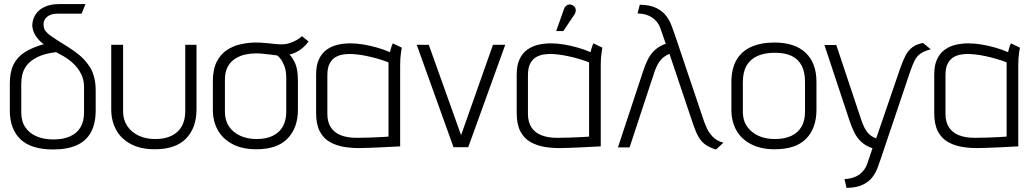

<svg xmlns="http://www.w3.org/2000/svg" viewBox="-20 -720 5043 939"><path d="M260 -653H379L398 -700H268Q228 -700 199.5 -687Q171 -674 155.5 -651.5Q140 -629 138 -601Q137 -580 147.5 -557.5Q158 -535 183 -512L194 -504Q138 -488 101 -464.5Q64 -441 46 -404Q28 -367 28 -311V-180Q28 -88 80.5 -38.5Q133 11 240 11Q309 11 355.5 -10Q402 -31 425 -73.5Q448 -116 448 -181V-280Q448 -302 444.5 -323.5Q441 -345 433 -365.5Q425 -386 412 -403Q393 -430 367.5 -451Q342 -472 314 -489.5Q286 -507 256 -526Q241 -536 226.5 -546Q212 -556 202.5 -568.5Q193 -581 193 -601Q193 -617 201.5 -628.5Q210 -640 225 -646.5Q240 -653 260 -653ZM391 -295V-171Q391 -126 373.5 -97Q356 -68 322.5 -53Q289 -38 241 -38Q196 -38 160.5 -52.5Q125 -67 104.5 -96.5Q84 -126 84 -170V-312Q84 -331 89 -354.5Q94 -378 111 -400.5Q128 -423 162.5 -440.5Q197 -458 254 -465L291 -445Q320 -428 342.5 -405.5Q365 -383 378 -355.5Q391 -328 391 -295Z M941 -185V-501H886V-175Q886 -133 869 -102.5Q852 -72 819 -56Q786 -40 739 -40Q694 -40 658.5 -56.5Q623 -73 602.5 -103.5Q582 -134 582 -175V-501H524V-185Q524 -130 547.5 -86Q571 -42 619 -16Q667 10 737 10Q839 10 890 -42.5Q941 -95 941 -185Z M1489 -517 1457 -543Q1439 -527 1415.5 -516.5Q1392 -506 1373 -504Q1357 -502 1334.5 -504Q1312 -506 1285.5 -509Q1259 -512 1232 -512Q1196 -512 1158.5 -504Q1121 -496 1090 -475.5Q1059 -455 1040 -418Q1021 -381 1021 -323V-183Q1021 -127 1045 -84Q1069 -41 1116.5 -15.5Q1164 10 1234 10Q1336 10 1386.5 -42.5Q1437 -95 1437 -183V-323Q1437 -379 1424.5 -408Q1412 -437 1396 -453Q1413 -457 1429 -465Q1445 -473 1460.5 -486Q1476 -499 1489 -517ZM1380 -337V-173Q1380 -132 1363.5 -102Q1347 -72 1314.5 -56Q1282 -40 1235 -40Q1190 -40 1155 -56Q1120 -72 1100 -101.5Q1080 -131 1080 -173V-330Q1080 -369 1094 -394Q1108 -419 1131 -433.5Q1154 -448 1180.5 -453.5Q1207 -459 1232 -459Q1249 -459 1267 -457Q1285 -455 1302.5 -453Q1320 -451 1335 -449Q1341 -445 1347.5 -438Q1354 -431 1359.5 -421Q1365 -411 1370 -399Q1375 -387 1377.5 -371.5Q1380 -356 1380 -337Z M1945 -487 1901 -508Q1895 -495 1891 -480Q1887 -465 1887 -465Q1857 -478 1823.5 -487.5Q1790 -497 1756.5 -502.5Q1723 -508 1693 -508Q1661 -508 1631 -501Q1601 -494 1577.5 -477Q1554 -460 1540 -430.5Q1526 -401 1526 -355V-167Q1526 -111 1544.5 -76.5Q1563 -42 1595 -24.5Q1627 -7 1666 -1Q1705 5 1745 4Q1760 4 1784 3Q1808 2 1834.5 1Q1861 0 1884.5 -1.5Q1908 -3 1923 -3.5Q1938 -4 1937 -4V-400Q1937 -437 1941 -462Q1945 -487 1945 -487ZM1581 -163V-352Q1581 -390 1593 -411Q1605 -432 1622.5 -441.5Q1640 -451 1658.5 -453.5Q1677 -456 1690 -456Q1707 -456 1728.5 -453.5Q1750 -451 1774 -446Q1798 -441 1825 -433.5Q1852 -426 1880 -415V-52Q1880 -52 1867 -51Q1854 -50 1831.5 -49Q1809 -48 1781 -47Q1753 -46 1723 -46Q1678 -46 1646 -59Q1614 -72 1597.5 -98Q1581 -124 1581 -163Z M2018 -501 2198 0H2270L2451 -501H2391L2235 -59L2077 -501Z M2926 -487 2882 -508Q2876 -495 2872 -480Q2868 -465 2868 -465Q2838 -478 2804.5 -487.5Q2771 -497 2737.5 -502.5Q2704 -508 2674 -508Q2642 -508 2612 -501Q2582 -494 2558.5 -477Q2535 -460 2521 -430.5Q2507 -401 2507 -355V-167Q2507 -111 2525.5 -76.5Q2544 -42 2576 -24.5Q2608 -7 2647 -1Q2686 5 2726 4Q2741 4 2765 3Q2789 2 2815.5 1Q2842 0 2865.5 -1.5Q2889 -3 2904 -3.5Q2919 -4 2918 -4V-400Q2918 -437 2922 -462Q2926 -487 2926 -487ZM2562 -163V-352Q2562 -390 2574 -411Q2586 -432 2603.5 -441.5Q2621 -451 2639.5 -453.5Q2658 -456 2671 -456Q2688 -456 2709.5 -453.5Q2731 -451 2755 -446Q2779 -441 2806 -433.5Q2833 -426 2861 -415V-52Q2861 -52 2848 -51Q2835 -50 2812.5 -49Q2790 -48 2762 -47Q2734 -46 2704 -46Q2659 -46 2627 -59Q2595 -72 2578.5 -98Q2562 -124 2562 -163ZM2788 -647Q2794 -655 2795.5 -664Q2797 -673 2793.5 -681Q2790 -689 2781 -694Q2772 -699 2763.5 -698Q2755 -697 2748 -691Q2741 -685 2738 -675L2700 -568H2735Z M3424 -124 3278 -557Q3272 -573 3263.5 -596.5Q3255 -620 3238 -642.5Q3221 -665 3190.5 -680.5Q3160 -696 3109 -697L3098 -654Q3128 -654 3151 -644Q3174 -634 3189 -617Q3204 -600 3211 -578L3236 -506Q3204 -495 3182.5 -475Q3161 -455 3148 -428.5Q3135 -402 3125 -371L3002 1H3059L3178 -360Q3189 -394 3201 -412.5Q3213 -431 3226.5 -441Q3240 -451 3254 -457L3370 -112Q3382 -76 3395.5 -52Q3409 -28 3429.5 -13Q3450 2 3482 11L3518 -22Q3485 -31 3466 -51Q3447 -71 3437.5 -92Q3428 -113 3424 -124Z M3973 -183V-319Q3973 -412 3920 -462Q3867 -512 3767 -512Q3701 -512 3653.5 -490.5Q3606 -469 3581.5 -426Q3557 -383 3557 -318V-183Q3557 -127 3580.5 -84Q3604 -41 3652 -15.5Q3700 10 3769 10Q3872 10 3922.5 -41.5Q3973 -93 3973 -183ZM3917 -319V-173Q3917 -130 3900 -100.5Q3883 -71 3850 -55.5Q3817 -40 3769 -40Q3724 -40 3689 -56Q3654 -72 3633.5 -101.5Q3613 -131 3613 -173V-318Q3613 -368 3631.5 -399.5Q3650 -431 3685 -446.5Q3720 -462 3769 -462Q3819 -462 3851.5 -446.5Q3884 -431 3900.5 -399.5Q3917 -368 3917 -319Z M4532 -479 4494 -510Q4463 -504 4442.5 -489Q4422 -474 4409 -449Q4396 -424 4383 -387L4265 -43Q4253 -48 4243 -54Q4233 -60 4224 -70.5Q4215 -81 4206.5 -98Q4198 -115 4190 -140L4070 -500H4012L4135 -129Q4145 -99 4158 -72.5Q4171 -46 4192.5 -26Q4214 -6 4247 5L4222 79Q4217 95 4207 109Q4197 123 4183.5 133Q4170 143 4151 149Q4132 155 4110 156L4120 199Q4171 198 4201.5 182.5Q4232 167 4248.5 144Q4265 121 4273 97.5Q4281 74 4287 58L4433 -375Q4444 -406 4454 -425.5Q4464 -445 4481.5 -457.5Q4499 -470 4532 -479Z M4968 -487 4924 -508Q4918 -495 4914 -480Q4910 -465 4910 -465Q4880 -478 4846.5 -487.5Q4813 -497 4779.5 -502.5Q4746 -508 4716 -508Q4684 -508 4654 -501Q4624 -494 4600.5 -477Q4577 -460 4563 -430.5Q4549 -401 4549 -355V-167Q4549 -111 4567.5 -76.5Q4586 -42 4618 -24.5Q4650 -7 4689 -1Q4728 5 4768 4Q4783 4 4807 3Q4831 2 4857.5 1Q4884 0 4907.5 -1.5Q4931 -3 4946 -3.5Q4961 -4 4960 -4V-400Q4960 -437 4964 -462Q4968 -487 4968 -487ZM4604 -163V-352Q4604 -390 4616 -411Q4628 -432 4645.5 -441.5Q4663 -451 4681.5 -453.5Q4700 -456 4713 -456Q4730 -456 4751.5 -453.5Q4773 -451 4797 -446Q4821 -441 4848 -433.5Q4875 -426 4903 -415V-52Q4903 -52 4890 -51Q4877 -50 4854.5 -49Q4832 -48 4804 -47Q4776 -46 4746 -46Q4701 -46 4669 -59Q4637 -72 4620.5 -98Q4604 -124 4604 -163Z"/></svg>

Font: AdventPro_ExpandedRegular
Style: ExpandedRegular
Weight: 400
Width: 7
Designer: VivaRado, Andreas Kalpakidis
Foundry: VivaRado, Andreas Kalpakidis
Version: Version 3.000